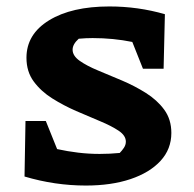

<svg xmlns="http://www.w3.org/2000/svg" viewBox="-20 -565 600 595"><path d="M246 10Q150 10 56 -18L59 -190H122L157 -103Q189 -96 222 -92Q255 -88 289 -88Q320 -88 351 -91Q358 -98 364 -107Q370 -116 370 -126Q370 -145 347.5 -160Q325 -175 290 -189.5Q255 -204 216 -221Q177 -238 142 -260Q107 -282 84.5 -312.5Q62 -343 62 -386Q62 -459 132 -502Q202 -545 319 -545Q408 -545 491 -521L487 -352H423L390 -435Q331 -447 267 -447Q247 -447 224 -445Q205 -428 205 -411Q205 -392 227 -376.5Q249 -361 284 -346.5Q319 -332 358 -315.5Q397 -299 432 -277Q467 -255 489 -225Q511 -195 511 -153Q511 -103 477.5 -66.5Q444 -30 384.5 -10Q325 10 246 10Z"/></svg>

Font: Piazzolla SC
Style: Bold
Weight: 700
Designer: Juan Pablo del Peral
Foundry: Huerta Tipografica
Version: Version 1.330